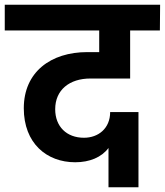

<svg xmlns="http://www.w3.org/2000/svg" viewBox="-41 -760 693 807"><path d="M376 -632V-541H326C172 -541 59 -457 59 -305C59 -158 155 -78 275 -78C336 -78 386 -99 415 -138V27H541V-289H422C422 -220 372 -181 312 -181C239 -181 191 -228 191 -301C191 -382 251 -430 339 -430H506V-632H631L632 -740H-21V-632Z"/></svg>

Font: Poppins SemiBold
Style: Regular
Weight: 600
Designer: Ninad Kale (Devanagari), Jonny Pinhorn (Latin)
Foundry: Indian Type Foundry
Version: 4.004